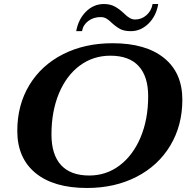

<svg xmlns="http://www.w3.org/2000/svg" viewBox="-20 -925 955 955"><path d="M66 -274Q66 -402 125.5 -501Q185 -600 293 -655Q401 -710 540 -710Q705 -710 796 -636.5Q887 -563 887 -429Q887 -301 827 -201Q767 -101 659 -45.5Q551 10 413 10Q247 10 156.5 -64.5Q66 -139 66 -274ZM717 -446Q717 -545 669.5 -596.5Q622 -648 529 -648Q443 -648 376.5 -598.5Q310 -549 273 -460Q236 -371 236 -256Q236 -156 283.5 -104Q331 -52 424 -52Q509 -52 575.5 -102.5Q642 -153 679.5 -242.5Q717 -332 717 -446ZM497 -905Q528 -905 551 -892.5Q574 -880 597 -858Q612 -843 625 -835.5Q638 -828 652 -828Q684 -828 708.5 -849.5Q733 -871 739 -905H767Q757 -845 718.5 -807.5Q680 -770 631 -770Q598 -770 578 -780.5Q558 -791 535 -812Q520 -827 508 -833.5Q496 -840 480 -840Q445 -840 419 -820.5Q393 -801 388 -770H359Q370 -830 408 -867.5Q446 -905 497 -905Z"/></svg>

Font: Fahkwang
Style: Bold Italic
Weight: 700
Italic angle: -10°
Designer: Suppakit Chalermlarp | Katatrad Co.,Ltd.
Foundry: Cadson Demak Co.,Ltd.
Version: Version 1.000; ttfautohint (v1.6)